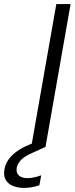

<svg xmlns="http://www.w3.org/2000/svg" viewBox="-120 -720 366 941"><path d="M33 0 156 -700H226L103 0ZM-2 201Q-30 201 -54.5 192Q-79 183 -91.5 162.5Q-104 142 -98 109Q-94 86 -80 64.5Q-66 43 -39 23Q-12 3 31 -14L90 -38L103 0L39 29Q0 46 -17 64Q-34 82 -38 102Q-42 127 -27.5 140Q-13 153 15 153Q29 153 46.5 149.5Q64 146 82 139L73 188Q56 194 36.5 197.5Q17 201 -2 201Z"/></svg>

Font: DM Sans 24pt Light
Style: Italic
Weight: 300
Italic angle: -10°
Designer: Colophon Foundry, Jonny Pinhorn
Foundry: Colophon Foundry
Version: Version 4.004;gftools[0.9.30]